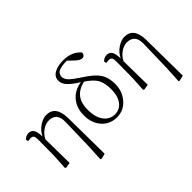

<svg xmlns="http://www.w3.org/2000/svg" viewBox="-130 -1297 1997 1997"><g transform="rotate(-45 868.0 -299.0)"><path d="M501 -341.8 506.8 190.4 444.3 205.1 434.6 198.2 444.3 17.6 453.1 -332Q456.1 -465.8 338.9 -465.8Q293.9 -465.8 248.5 -434.6Q203.1 -403.3 176.8 -351.6L181.6 0L120.1 9.8L110.4 2L120.1 -169.9L122.1 -405.3Q122.1 -440.4 111.8 -455.1Q101.6 -469.7 76.2 -469.7Q62.5 -469.7 39.1 -465.8L30.3 -489.3Q57.6 -522.5 97.7 -522.5Q136.7 -522.5 155.8 -493.7Q174.8 -464.8 176.8 -393.6Q205.1 -453.1 259.8 -489.3Q314.5 -525.4 361.3 -525.4Q498 -525.4 501 -341.8Z M873 -23.4Q945.3 -23.4 987.8 -80.6Q1030.3 -137.7 1030.3 -236.3Q1030.3 -327.1 1000.5 -381.8Q970.7 -436.5 884.8 -492.2Q790 -468.8 747.6 -411.1Q705.1 -353.5 705.1 -255.9Q705.1 -148.4 751.5 -85.9Q797.9 -23.4 873 -23.4ZM913.1 -772.5H903.3Q830.1 -771.5 793 -753.4Q755.9 -735.4 755.9 -692.4Q755.9 -656.2 790 -622.6Q824.2 -588.9 910.2 -533.2Q1019.5 -462.9 1059.1 -401.4Q1098.6 -339.8 1098.6 -246.1Q1098.6 -140.6 1033.2 -63.5Q967.8 13.7 867.2 13.7Q765.6 13.7 700.7 -58.1Q635.7 -129.9 635.7 -246.1Q635.7 -350.6 693.8 -422.4Q752 -494.1 858.4 -511.7Q782.2 -557.6 742.7 -599.1Q703.1 -640.6 703.1 -688.5Q703.1 -744.1 755.4 -773.4Q807.6 -802.7 888.7 -802.7Q1015.6 -802.7 1085 -721.7Q1085.9 -701.2 1074.7 -688.5Q1063.5 -675.8 1044.9 -675.8Q1017.6 -675.8 981.4 -708Z M1650.4 -341.8 1656.2 190.4 1593.8 205.1 1584 198.2 1593.8 17.6 1602.5 -332Q1605.5 -465.8 1488.3 -465.8Q1443.4 -465.8 1397.9 -434.6Q1352.5 -403.3 1326.2 -351.6L1331.1 0L1269.5 9.8L1259.8 2L1269.5 -169.9L1271.5 -405.3Q1271.5 -440.4 1261.2 -455.1Q1251 -469.7 1225.6 -469.7Q1211.9 -469.7 1188.5 -465.8L1179.7 -489.3Q1207 -522.5 1247.1 -522.5Q1286.1 -522.5 1305.2 -493.7Q1324.2 -464.8 1326.2 -393.6Q1354.5 -453.1 1409.2 -489.3Q1463.9 -525.4 1510.7 -525.4Q1647.5 -525.4 1650.4 -341.8Z"/></g></svg>

Font: Bpmf Zihi Serif Light
Style: Light
Weight: 300
Foundry: But Ko
Version: Version 1.320